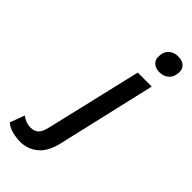

<svg xmlns="http://www.w3.org/2000/svg" viewBox="-452 -770 1039 1039"><g transform="rotate(45 67.5 -251.0)"><path d="M220 -584Q190 -584 172 -600Q154 -616 156 -644Q157 -679 178 -698Q199 -717 231 -717Q262 -717 279.5 -701.5Q297 -686 296 -659Q294 -622 273 -603Q252 -584 220 -584ZM-46 215Q-78 215 -110 206.5Q-142 198 -161 180L-130 96Q-117 107 -99 114Q-81 121 -63 121Q-34 121 -17 105.5Q0 90 10 45L138 -500H245L114 66Q96 144 52.5 179.5Q9 215 -46 215Z"/></g></svg>

Font: Work Sans Medium
Style: Italic
Weight: 500
Italic angle: -13°
Designer: Wei Huang
Foundry: Wei Huang
Version: Version 2.012; ttfautohint (v1.8.3)